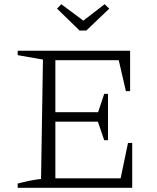

<svg xmlns="http://www.w3.org/2000/svg" viewBox="-20 -892 747 912"><path d="M588 -213H608V0H64V-20Q93 -28 120.5 -33.5Q148 -39 175 -42L184 -609L64 -630V-651H598V-459H578L544 -606H217L243 -632V-359H446L475 -446H493V-226H475L445 -314H243V-20L217 -45H553ZM358 -747 251 -851 271 -872 376 -794 477 -872 499 -851 390 -747Z"/></svg>

Font: Piazzolla Thin ExtraLight
Style: Regular
Weight: 250
Version: Version 2.005